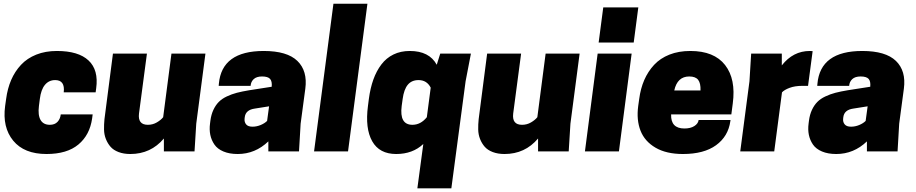

<svg xmlns="http://www.w3.org/2000/svg" viewBox="-20 -820 4964 1040"><path d="M195.8 -284.2 190.9 -246.1Q184.6 -196.3 199.7 -170.2Q214.8 -144 250 -144Q276.4 -144 291.3 -159.7Q306.2 -175.3 309.1 -200.2H481.9L479 -178.2Q466.3 -88.9 404.8 -37.4Q343.3 14.2 231.9 14.2Q110.8 14.2 51.5 -58.1Q-7.8 -130.4 7.8 -246.1L13.2 -284.2Q20.5 -340.3 40.5 -386.7Q60.5 -433.1 93.8 -468.8Q127 -504.4 176.5 -524.2Q226.1 -543.9 288.1 -543.9Q404.8 -543.9 459.7 -492.4Q514.6 -440.9 501 -341.8L498 -319.8H325.2Q333 -386.2 278.8 -386.2Q245.1 -386.2 223.6 -360.6Q202.1 -335 195.8 -284.2Z M591.8 -529.8H775.9L732.9 -205.1Q725.6 -144 780.8 -144Q807.6 -144 829.6 -157Q851.6 -169.9 863.8 -185.1L908.7 -529.8H1092.8L1043 -149.9L1033.7 0H867.7V-69.8Q796.9 14.2 686 14.2Q649.9 14.2 622.3 3.7Q594.7 -6.8 578.9 -24.9Q563 -43 553.5 -67.1Q543.9 -91.3 543.5 -118.7Q543 -146 545.9 -174.8Z M1433.6 0V-54.2Q1362.3 14.2 1267.6 14.2Q1222.7 14.2 1190.2 0.5Q1157.7 -13.2 1141.4 -37.1Q1125 -61 1119.1 -89.6Q1113.3 -118.2 1117.7 -150.9L1119.6 -166Q1124 -199.7 1136 -225.1Q1147.9 -250.5 1165 -267.8Q1182.1 -285.2 1208.5 -297.6Q1234.9 -310.1 1262.9 -317.4Q1291 -324.7 1329.6 -331.1L1451.7 -350.1Q1454.6 -379.4 1442.9 -392.6Q1431.2 -405.8 1399.4 -405.8Q1369.6 -405.8 1354.2 -391.4Q1338.9 -377 1337.4 -355H1164.6L1165.5 -366.2Q1181.2 -543.9 1408.7 -543.9Q1535.2 -543.9 1590.8 -490Q1646.5 -436 1633.8 -339.8L1608.4 -149.9L1599.6 0ZM1347.7 -133.8Q1370.1 -133.8 1391.8 -142.8Q1413.6 -151.9 1426.8 -165L1437.5 -244.1L1360.4 -231.9Q1310.5 -225.1 1305.7 -185.1L1304.7 -175.8Q1303.2 -158.2 1313.5 -146Q1323.7 -133.8 1347.7 -133.8Z M1681.2 0 1786.1 -799.8H1970.2L1865.2 0Z M2240.7 200.2 2272.9 -40Q2215.3 14.2 2126 14.2Q2035.2 14.2 1996.1 -54.9Q1957 -124 1973.1 -246.1L1978 -284.2Q1985.8 -342.8 2002.4 -389.2Q2019 -435.5 2045.7 -470.7Q2072.3 -505.9 2111.3 -524.9Q2150.4 -543.9 2199.7 -543.9Q2305.2 -543.9 2345.7 -469.2L2364.7 -529.8H2530.8L2502 -379.9L2424.8 200.2ZM2292 -185.1 2313 -345.2Q2292 -386.2 2247.1 -386.2Q2210 -386.2 2189 -361.1Q2168 -335.9 2161.1 -284.2L2155.8 -246.1Q2142.6 -144 2213.9 -144Q2258.8 -144 2292 -185.1Z M2618.7 -529.8H2802.7L2759.8 -205.1Q2752.4 -144 2807.6 -144Q2834.5 -144 2856.4 -157Q2878.4 -169.9 2890.6 -185.1L2935.5 -529.8H3119.6L3069.8 -149.9L3060.5 0H2894.5V-69.8Q2823.7 14.2 2712.9 14.2Q2676.8 14.2 2649.2 3.7Q2621.6 -6.8 2605.7 -24.9Q2589.8 -43 2580.3 -67.1Q2570.8 -91.3 2570.3 -118.7Q2569.8 -146 2572.8 -174.8Z M3148.4 0 3217.3 -529.8H3401.4L3332.5 0ZM3437.5 -779.8 3412.6 -589.8H3222.7L3247.6 -779.8Z M3941.4 -200.2H3615.2Q3612.8 -124 3687 -124Q3720.2 -124 3741 -137.2Q3761.7 -150.4 3764.2 -169.9H3937L3936 -163.1Q3924.3 -81.1 3858.6 -33.4Q3793 14.2 3679.2 14.2Q3589.4 14.2 3530.8 -20Q3472.2 -54.2 3449.5 -112.1Q3426.8 -169.9 3437 -246.1L3442.4 -284.2Q3449.7 -340.3 3469.7 -386.5Q3489.7 -432.6 3522.9 -468.5Q3556.2 -504.4 3606.2 -524.2Q3656.2 -543.9 3719.2 -543.9Q3848.1 -543.9 3907.5 -467.8Q3966.8 -391.6 3949.2 -259.8ZM3713.4 -405.8Q3648.9 -405.8 3632.3 -330.1H3774.4Q3775.9 -369.1 3761.7 -387.5Q3747.6 -405.8 3713.4 -405.8Z M4366.7 -543.9Q4377 -543.9 4381.8 -543L4356.9 -355H4326.7Q4285.6 -355 4257.1 -344.2Q4228.5 -333.5 4215.8 -319.8L4173.8 0H3989.7L4039.6 -379.9L4048.8 -529.8H4214.8V-465.8Q4275.9 -543.9 4366.7 -543.9Z M4675.8 0V-54.2Q4604.5 14.2 4509.8 14.2Q4464.8 14.2 4432.4 0.5Q4399.9 -13.2 4383.5 -37.1Q4367.2 -61 4361.3 -89.6Q4355.5 -118.2 4359.9 -150.9L4361.8 -166Q4366.2 -199.7 4378.2 -225.1Q4390.1 -250.5 4407.2 -267.8Q4424.3 -285.2 4450.7 -297.6Q4477.1 -310.1 4505.1 -317.4Q4533.2 -324.7 4571.8 -331.1L4693.8 -350.1Q4696.8 -379.4 4685.1 -392.6Q4673.3 -405.8 4641.6 -405.8Q4611.8 -405.8 4596.4 -391.4Q4581.1 -377 4579.6 -355H4406.7L4407.7 -366.2Q4423.3 -543.9 4650.9 -543.9Q4777.3 -543.9 4833 -490Q4888.7 -436 4876 -339.8L4850.6 -149.9L4841.8 0ZM4589.8 -133.8Q4612.3 -133.8 4634 -142.8Q4655.8 -151.9 4668.9 -165L4679.7 -244.1L4602.5 -231.9Q4552.7 -225.1 4547.9 -185.1L4546.9 -175.8Q4545.4 -158.2 4555.7 -146Q4565.9 -133.8 4589.8 -133.8Z"/></svg>

Font: Cooper Hewitt
Style: Heavy Italic
Weight: 714
Designer: Village Type and Design LLC
Foundry: Cooper Hewitt Smithsonian Design Museum
Version: 1.000